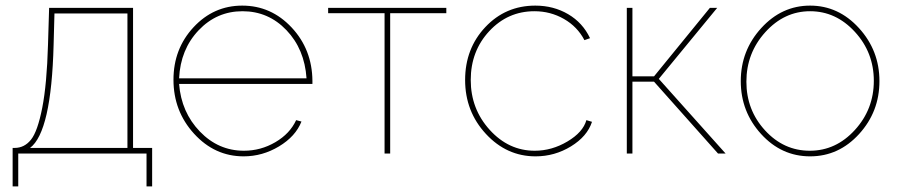

<svg xmlns="http://www.w3.org/2000/svg" viewBox="-20 -547 3199 684"><path d="M25 117V-20H32Q67 -20 90.5 -49.5Q114 -79 130.5 -163Q147 -247 151 -388L155 -519H454V-20H522V117H502V0H45V117ZM87 -20H434V-499H174L171 -388Q163 -77 87 -20Z M848 10Q745 10 671.5 -70.5Q598 -151 598 -263Q598 -373 669.5 -450Q741 -527 843 -527Q946 -527 1019 -449Q1092 -371 1093 -259V-248H618Q626 -147 692 -78.5Q758 -10 849 -10Q909 -10 961 -40.5Q1013 -71 1035 -119L1054 -114Q1033 -61 974 -25.5Q915 10 848 10ZM618 -268H1072Q1065 -372 1000.5 -439.5Q936 -507 844 -507Q752 -507 687.5 -439Q623 -371 618 -268Z M1350 0V-500H1149V-519H1570V-500H1370V0Z M1888 10Q1785 10 1711 -70Q1637 -150 1637 -262Q1637 -374 1709 -450.5Q1781 -527 1887 -527Q1952 -527 2004 -496.5Q2056 -466 2082 -411L2062 -404Q2037 -452 1989 -479.5Q1941 -507 1884 -507Q1789 -507 1723 -436Q1657 -365 1657 -262Q1657 -159 1724.5 -84.5Q1792 -10 1885 -10Q1946 -10 2001.5 -43Q2057 -76 2069 -119L2089 -113Q2072 -61 2014 -25.5Q1956 10 1888 10Z M2213 0V-519H2233V-275H2310L2509 -519H2535L2327 -266L2565 0H2538L2310 -256H2233V0Z M2691.5 -69.5Q2619 -149 2619 -258Q2619 -367 2692 -447Q2765 -527 2866 -527Q2967 -527 3040 -447Q3113 -367 3113 -258Q3113 -149 3040.5 -69.5Q2968 10 2866 10Q2764 10 2691.5 -69.5ZM2639 -256Q2639 -155 2705.5 -82.5Q2772 -10 2865 -10Q2958 -10 3025.5 -84Q3093 -158 3093 -259Q3093 -360 3025.5 -433.5Q2958 -507 2866 -507Q2774 -507 2706.5 -432.5Q2639 -358 2639 -256Z"/></svg>

Font: Raleway-v4020 Thin
Style: Regular
Weight: 250
Designer: Matt McInerney, Pablo Impallari, Rodrigo Fuenzalida
Foundry: Matt McInerney, Pablo Impallari, Rodrigo Fuenzalida
Version: Version 4.020;PS 004.020;hotconv 1.0.88;makeotf.lib2.5.64775